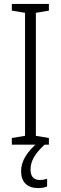

<svg xmlns="http://www.w3.org/2000/svg" viewBox="-20 -734 309 974"><path d="M228 0H40V-34L107 -45V-669L40 -680V-714H228V-680L162 -669V-45L228 -34ZM135 126Q135 179 182 179Q193 179 203 177Q213 175 219 173V212Q210 216 198.5 218Q187 220 173 220Q132 220 109.5 198Q87 176 87 134Q87 95 110.5 57.5Q134 20 173 -11L206 0Q170 33 152.5 63Q135 93 135 126Z"/></svg>

Font: Noto Sans Georgian Condensed Light
Style: Regular
Weight: 300
Width: 3
Designer: Monotype Design Team, Akaki Razmadze
Foundry: Google LLC
Version: Version 2.005; ttfautohint (v1.8.4.7-5d5b)